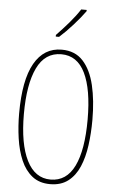

<svg xmlns="http://www.w3.org/2000/svg" viewBox="-63 -993 625 1044"><g transform="rotate(5 250.0 -470.5)"><path d="M251 10Q192 10 153 -21Q114 -52 91.5 -104.5Q69 -157 59.5 -223Q50 -289 50 -358Q50 -541 102 -632.5Q154 -724 251 -724Q324 -724 367.5 -676.5Q411 -629 430.5 -546.5Q450 -464 450 -358Q450 -286 441 -219.5Q432 -153 410 -101.5Q388 -50 349 -20Q310 10 251 10ZM251 -15Q338 -15 381 -103Q424 -191 424 -358Q424 -522 381 -610.5Q338 -699 251 -699Q162 -699 119 -609.5Q76 -520 76 -358Q76 -195 121 -105Q166 -15 251 -15ZM212 -801Q246 -836 280 -875.5Q314 -915 337 -951H367V-944Q342 -909 303.5 -866Q265 -823 230 -792H212Z"/></g></svg>

Font: Noto Sans Mono ExtraCondensed Thin
Style: Regular
Weight: 100
Width: 2
Designer: Monotype Design Team
Foundry: Monotype Imaging Inc.
Version: Version 2.014; ttfautohint (v1.8.4.7-5d5b)